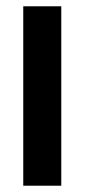

<svg xmlns="http://www.w3.org/2000/svg" viewBox="-20 -591 269 611"><path d="M54 -571H175V0H54Z"/></svg>

Font: Khand Semibold
Style: Regular
Weight: 600
Designer: Devanagari: Sanchit Sawaria, Jyotish Sonowal; Latin: Satya Rajpurohit
Foundry: Indian Type Foundry
Version: Version 1.100;PS 1.0;hotconv 1.0.78;makeotf.lib2.5.61930; tt